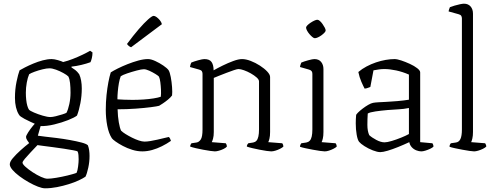

<svg xmlns="http://www.w3.org/2000/svg" viewBox="-20 -820 2684 1040"><path d="M224 200Q209 200 185.5 191Q162 182 135.5 167Q109 152 85.5 134.5Q62 117 47.5 100Q33 83 33 70Q33 56 50 36Q67 16 91.5 -6Q116 -28 138 -45Q134 -50 127.5 -60Q121 -70 121 -78Q121 -85 132.5 -103Q144 -121 158.5 -138.5Q173 -156 182 -163L205 -155L185 -85Q195 -83 223 -80Q251 -77 287 -72.5Q323 -68 359 -61.5Q395 -55 421.5 -48Q448 -41 456 -33Q461 -20 463 -5.5Q465 9 465 25Q465 57 458 89Q451 121 443 137Q430 146 406.5 157Q383 168 352.5 177.5Q322 187 289 193.5Q256 200 224 200ZM237 148Q255 148 285 143Q315 138 346 130.5Q377 123 395 116Q400 105 403 82Q406 59 406 43Q406 33 405 20Q404 7 400 0Q398 -2 377 -6Q356 -10 326.5 -14.5Q297 -19 266 -23Q235 -27 212 -30Q189 -33 183 -34Q166 -16 147 4Q128 24 115 39.5Q102 55 102 61Q102 69 118 83.5Q134 98 157 113Q180 128 202 138Q224 148 237 148ZM197 -137Q167 -150 146.5 -159.5Q126 -169 113 -176Q100 -183 92.5 -188.5Q85 -194 82 -200Q72 -216 66.5 -239Q61 -262 61 -290Q61 -336 69.5 -377Q78 -418 86 -439Q96 -445 115.5 -455Q135 -465 160 -475.5Q185 -486 211 -493Q237 -500 260 -500Q274 -500 294.5 -494Q315 -488 322 -484Q347 -490 375 -501Q403 -512 428 -524Q453 -536 468 -545L481 -536Q481 -520 477.5 -505.5Q474 -491 470 -483Q448 -475 421 -468.5Q394 -462 367 -459V-455Q378 -448 388 -440.5Q398 -433 409 -418Q416 -403 419.5 -383Q423 -363 423 -341Q423 -301 415.5 -261.5Q408 -222 397 -194Q383 -183 349 -169.5Q315 -156 274 -146Q233 -136 197 -137ZM253 -186Q264 -186 282.5 -190.5Q301 -195 318 -200.5Q335 -206 340 -209Q349 -226 355.5 -256.5Q362 -287 362 -318Q362 -347 359.5 -370Q357 -393 350 -406Q342 -414 323 -424.5Q304 -435 283.5 -442.5Q263 -450 248 -450Q233 -450 210.5 -444.5Q188 -439 167.5 -431.5Q147 -424 138 -418Q130 -400 125 -372.5Q120 -345 120 -318Q120 -298 122 -279.5Q124 -261 128 -247Q132 -233 137 -226Q142 -220 164 -210.5Q186 -201 211.5 -193.5Q237 -186 253 -186Z M751 0Q724 0 696.5 -8.5Q669 -17 645.5 -29.5Q622 -42 606 -53.5Q590 -65 586 -71Q569 -97 561 -138.5Q553 -180 553 -225Q553 -267 557 -305Q561 -343 567 -374.5Q573 -406 580 -428Q594 -437 618 -449Q642 -461 671 -472.5Q700 -484 729 -492Q758 -500 782 -500Q798 -500 821 -489.5Q844 -479 864.5 -465Q885 -451 893 -440Q900 -429 905 -402.5Q910 -376 912 -348Q914 -320 912 -303Q904 -292 890 -280.5Q876 -269 862.5 -260Q849 -251 842 -247Q832 -244 797.5 -239.5Q763 -235 715 -231.5Q667 -228 617 -228Q618 -189 623.5 -157.5Q629 -126 636 -112Q644 -104 660 -94Q676 -84 695 -74.5Q714 -65 732 -59Q750 -53 763 -53Q776 -53 794.5 -56Q813 -59 832.5 -63.5Q852 -68 868.5 -72Q885 -76 894 -78Q898 -76 901.5 -68.5Q905 -61 906 -57Q883 -41 857 -28Q831 -15 804 -7.5Q777 0 751 0ZM697 -279Q727 -279 757 -281Q787 -283 812 -287Q837 -291 851 -296Q853 -312 852 -333.5Q851 -355 848.5 -374.5Q846 -394 841 -405Q837 -410 821.5 -419.5Q806 -429 788.5 -437Q771 -445 759 -445Q747 -445 720.5 -438Q694 -431 669 -422.5Q644 -414 634 -407Q628 -392 624 -369.5Q620 -347 618 -323.5Q616 -300 616 -282Q630 -281 651.5 -280Q673 -279 697 -279ZM690 -564Q682 -567 676 -572.5Q670 -578 668 -582Q702 -628 731.5 -662Q761 -696 782.5 -715Q804 -734 812 -734Q819 -734 828 -727.5Q837 -721 845.5 -711Q854 -701 857 -689Z M1144 0Q1137 0 1119.5 -2.5Q1102 -5 1080.5 -9Q1059 -13 1040 -17.5Q1021 -22 1010 -26Q1010 -32 1013 -37.5Q1016 -43 1017 -44L1044 -48Q1058 -50 1067.5 -64.5Q1077 -79 1077 -119V-420Q1077 -428 1073.5 -434Q1070 -440 1059 -443L1009 -457Q1011 -466 1012 -470.5Q1013 -475 1016 -481Q1030 -487 1053.5 -493.5Q1077 -500 1087 -500Q1115 -500 1126 -484Q1137 -468 1137 -439Q1158 -451 1186.5 -465Q1215 -479 1243.5 -489.5Q1272 -500 1291 -500Q1312 -500 1338 -490Q1364 -480 1388 -464.5Q1412 -449 1427.5 -432.5Q1443 -416 1443 -403V-105Q1443 -83 1439.5 -69Q1436 -55 1433 -50L1509 -44Q1512 -40 1513.5 -35.5Q1515 -31 1515 -26Q1509 -20 1497 -14Q1485 -8 1472 -4Q1459 0 1449 0Q1441 0 1424 -2.5Q1407 -5 1386.5 -9Q1366 -13 1347 -17.5Q1328 -22 1317 -26Q1317 -32 1319.5 -36.5Q1322 -41 1325 -44L1351 -48Q1362 -50 1369 -57.5Q1376 -65 1379.5 -80.5Q1383 -96 1383 -119V-379Q1383 -389 1370 -400.5Q1357 -412 1338.5 -422.5Q1320 -433 1301.5 -439.5Q1283 -446 1272 -446Q1265 -446 1247 -440Q1229 -434 1207 -425.5Q1185 -417 1166 -409.5Q1147 -402 1138 -398V-105Q1138 -83 1134 -69Q1130 -55 1127 -50L1203 -44Q1206 -40 1207.5 -35.5Q1209 -31 1209 -26Q1203 -19 1190.5 -13Q1178 -7 1165 -3.5Q1152 0 1144 0Z M1739 0Q1732 0 1714 -2.5Q1696 -5 1675 -9Q1654 -13 1635 -17Q1616 -21 1605 -25Q1605 -31 1607.5 -36.5Q1610 -42 1612 -44L1639 -48Q1650 -50 1657.5 -57.5Q1665 -65 1668.5 -80.5Q1672 -96 1672 -119V-420Q1672 -429 1668 -434.5Q1664 -440 1654 -443L1605 -457Q1606 -465 1608.5 -471.5Q1611 -478 1612 -481Q1626 -487 1649.5 -493.5Q1673 -500 1683 -500Q1707 -500 1719.5 -484.5Q1732 -469 1732 -446V-105Q1732 -83 1728.5 -69Q1725 -55 1722 -50L1798 -44Q1801 -40 1802.5 -35.5Q1804 -31 1804 -26Q1798 -20 1786 -14Q1774 -8 1761.5 -4Q1749 0 1739 0ZM1685 -613Q1680 -613 1672 -619.5Q1664 -626 1656 -635.5Q1648 -645 1643 -654.5Q1638 -664 1638 -670Q1638 -676 1645 -683Q1652 -690 1662.5 -697Q1673 -704 1683 -708.5Q1693 -713 1699 -713Q1705 -713 1712.5 -706.5Q1720 -700 1727 -690Q1734 -680 1739 -670.5Q1744 -661 1744 -655Q1744 -650 1737.5 -643Q1731 -636 1721.5 -629Q1712 -622 1702 -617.5Q1692 -613 1685 -613Z M2040 4Q2024 4 1999.5 -5.5Q1975 -15 1954 -28.5Q1933 -42 1925 -52Q1917 -62 1912 -90.5Q1907 -119 1907 -152Q1907 -164 1907.5 -175Q1908 -186 1909 -196Q1909 -200 1919 -210Q1929 -220 1944 -231.5Q1959 -243 1974.5 -252Q1990 -261 2001 -263Q2012 -265 2029 -266Q2046 -267 2068 -268Q2082 -269 2099 -270Q2116 -271 2133.5 -272.5Q2151 -274 2167 -276Q2183 -278 2195 -280V-416Q2161 -431 2126 -438.5Q2091 -446 2062 -446Q2048 -446 2033 -444Q2018 -442 2003 -439L1986 -349Q1982 -348 1974 -344.5Q1966 -341 1955 -340Q1947 -355 1937 -378Q1927 -401 1921 -430Q1941 -447 1965.5 -460Q1990 -473 2016.5 -482Q2043 -491 2069 -495.5Q2095 -500 2117 -500Q2131 -500 2153.5 -492.5Q2176 -485 2200 -474Q2224 -463 2240 -450.5Q2256 -438 2256 -428V-50L2322 -44Q2324 -42 2326 -36.5Q2328 -31 2328 -26Q2323 -20 2310 -14Q2297 -8 2284 -4Q2271 0 2262 0Q2250 0 2235.5 -5.5Q2221 -11 2210.5 -22.5Q2200 -34 2197 -50Q2167 -36 2136 -23.5Q2105 -11 2079.5 -3.5Q2054 4 2040 4ZM2063 -49Q2077 -49 2102 -56.5Q2127 -64 2153 -74.5Q2179 -85 2195 -94V-235Q2165 -229 2140 -228Q2115 -227 2080 -224Q2045 -221 2014 -216.5Q1983 -212 1972 -205Q1970 -177 1970 -143.5Q1970 -110 1980 -88Q1994 -75 2018.5 -62Q2043 -49 2063 -49Z M2548 0Q2541 0 2523.5 -2.5Q2506 -5 2485 -9Q2464 -13 2445 -17Q2426 -21 2415 -25Q2415 -33 2418 -38Q2421 -43 2422 -44L2449 -48Q2466 -50 2474 -67Q2482 -84 2482 -119V-720Q2482 -728 2478.5 -734Q2475 -740 2464 -743L2410 -758Q2411 -766 2413.5 -772Q2416 -778 2417 -781Q2427 -785 2442 -789.5Q2457 -794 2471.5 -797Q2486 -800 2493 -800Q2516 -800 2529 -785Q2542 -770 2542 -746V-105Q2542 -84 2538.5 -69.5Q2535 -55 2532 -50L2608 -44Q2610 -41 2612 -36Q2614 -31 2614 -26Q2608 -20 2596 -14Q2584 -8 2570.5 -4Q2557 0 2548 0Z"/></svg>

Font: Texturina 12pt Thin
Style: Regular
Weight: 250
Designer: Guillermo Torres Carreño
Foundry: Omnibus-Type
Version: Version 1.002